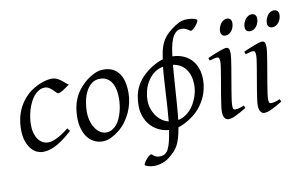

<svg xmlns="http://www.w3.org/2000/svg" viewBox="-90 -872 2061 1297"><g transform="rotate(-10 940.0 -224.0)"><path d="M397 -397.9Q386.7 -390.6 375.2 -382.3Q363.8 -374 353 -367.4Q342.3 -360.8 332.8 -356.4Q323.2 -352.1 316.9 -352.1Q311.5 -352.1 303.7 -360.4Q295.9 -368.7 285.4 -378.9Q274.9 -389.2 261.7 -397.5Q248.5 -405.8 232.9 -405.8Q210.4 -405.8 191.9 -395Q173.3 -384.3 158.2 -366.2Q143.1 -348.1 131.6 -324.5Q120.1 -300.8 112.5 -275.1Q105 -249.5 101.1 -223.6Q97.2 -197.8 97.2 -174.8Q97.2 -143.1 104.2 -117.7Q111.3 -92.3 124 -74.5Q136.7 -56.6 154.3 -46.9Q171.9 -37.1 192.9 -37.1Q201.7 -37.1 215.3 -40Q229 -43 246.8 -51Q264.6 -59.1 286.6 -72.8Q308.6 -86.4 335 -107.9Q338.9 -102.5 343.3 -97.2Q347.7 -91.8 350.1 -87.9Q312 -53.2 281.7 -32Q251.5 -10.7 226.8 0.7Q202.1 12.2 182.4 16.1Q162.6 20 145 20Q128.4 20 107.9 11.7Q87.4 3.4 69.1 -17.1Q50.8 -37.6 38.3 -71.8Q25.9 -106 25.9 -157.2Q25.9 -189.9 32.7 -224.9Q39.6 -259.8 54.9 -293.2Q70.3 -326.7 95 -356.9Q119.6 -387.2 155.8 -411.1Q169.4 -419.9 186 -428.2Q202.6 -436.5 220.5 -442.9Q238.3 -449.2 255.6 -453.1Q272.9 -457 288.1 -457Q309.6 -457 326.4 -448.7Q343.3 -440.4 356.4 -429.9Q369.6 -419.4 379.6 -409.9Q389.6 -400.4 397 -397.9Z M714.4 -246.1Q714.4 -320.8 687 -360.4Q659.7 -399.9 609.4 -399.9Q574.2 -399.9 550.3 -379.6Q526.4 -359.4 511.7 -328.6Q497.1 -297.9 490.7 -262Q484.4 -226.1 484.4 -194.8Q484.4 -162.1 492.4 -133.1Q500.5 -104 514.9 -82.3Q529.3 -60.5 548.6 -47.9Q567.9 -35.2 590.3 -35.2Q612.8 -35.2 630.6 -45.2Q648.4 -55.2 662.4 -72Q676.3 -88.9 686 -110.6Q695.8 -132.3 702.1 -155.8Q708.5 -179.2 711.4 -202.6Q714.4 -226.1 714.4 -246.1ZM784.2 -272.9Q784.2 -240.2 776.9 -206.8Q769.5 -173.3 755.4 -141.8Q741.2 -110.4 720.5 -81.8Q699.7 -53.2 672.4 -30.8Q659.7 -20.5 645.5 -11.2Q631.3 -2 616.7 5.1Q602.1 12.2 586.9 16.1Q571.8 20 557.1 20Q522.9 20 496.3 5.6Q469.7 -8.8 451.4 -33.9Q433.1 -59.1 423.6 -93.5Q414.1 -127.9 414.1 -168Q414.1 -203.1 419.9 -235.6Q425.8 -268.1 439 -298.3Q452.1 -328.6 474.1 -356.4Q496.1 -384.3 528.3 -410.2Q553.2 -429.7 583 -443.4Q612.8 -457 643.1 -457Q681.2 -457 708 -443.4Q734.9 -429.7 751.7 -405.3Q768.6 -380.9 776.4 -347.2Q784.2 -313.5 784.2 -272.9Z M1018.1 -35.2Q1022.5 -77.1 1025.6 -127.9Q1028.8 -178.7 1031.7 -229.7Q1034.7 -280.8 1037.6 -326.9Q1040.5 -373 1044.4 -406.2Q1005.4 -398.4 978 -375.7Q950.7 -353 933.6 -323.2Q916.5 -293.5 908.9 -260.7Q901.4 -228 901.4 -200.2Q901.4 -171.9 909.7 -145.3Q918 -118.7 933.1 -96.4Q948.2 -74.2 969.7 -58.1Q991.2 -42 1018.1 -35.2ZM1231 -246.1Q1231 -312 1201.2 -354.7Q1171.4 -397.5 1112.8 -407.2Q1110.4 -380.4 1107.9 -348.1Q1105.5 -315.9 1103 -281.5Q1100.6 -247.1 1098.1 -212.2Q1095.7 -177.2 1093.3 -144.8Q1090.8 -112.3 1088.4 -83.7Q1085.9 -55.2 1083.5 -33.7Q1108.9 -38.6 1129.6 -51.3Q1150.4 -64 1166.7 -81.5Q1183.1 -99.1 1195.1 -120.1Q1207 -141.1 1215.1 -163.1Q1223.1 -185.1 1227.1 -206.5Q1231 -228 1231 -246.1ZM1295.9 -272.9Q1295.9 -240.7 1288.1 -207.3Q1280.3 -173.8 1264.4 -142.3Q1248.5 -110.8 1224.4 -82.3Q1200.2 -53.7 1167.5 -31.2Q1147 -17.1 1124 -4.6Q1101.1 7.8 1076.2 15.1Q1068.4 58.1 1060.1 86.9Q1051.8 115.7 1040.3 136.5Q1028.8 157.2 1013.4 173.3Q998 189.5 976.1 207Q962.9 217.8 948 224.9Q933.1 231.9 918.9 236.3Q904.8 240.7 892.6 242.4Q880.4 244.1 872.1 244.1Q859.4 244.1 847.7 242.2Q835.9 240.2 826.9 237.3Q817.9 234.4 812.5 231.4Q807.1 228.5 807.1 226.1Q807.1 219.7 813.7 209Q820.3 198.2 829.3 188Q838.4 177.7 847.4 170.4Q856.4 163.1 861.3 163.1Q865.7 163.1 869.6 166.7Q873.5 170.4 879.4 175Q885.3 179.7 894.5 183.3Q903.8 187 918.9 187Q939.9 187 954.3 177.5Q968.8 168 978.8 147.9Q988.8 127.9 996.1 96.7Q1003.4 65.4 1010.7 22Q971.2 19 939 2.7Q906.7 -13.7 883.8 -40Q860.8 -66.4 848.4 -100.8Q835.9 -135.3 835.9 -173.3Q835.9 -208 842 -240.5Q848.1 -272.9 863 -303.2Q877.9 -333.5 903.3 -361.3Q928.7 -389.2 966.8 -415Q985.4 -427.2 1006.6 -438Q1027.8 -448.7 1051.3 -455.6Q1055.7 -486.8 1061.5 -513.2Q1067.4 -539.6 1077.9 -562.7Q1088.4 -585.9 1105.7 -606.7Q1123 -627.4 1150.4 -647.9Q1163.6 -657.2 1175.8 -665.5Q1188 -673.8 1200.7 -680.2Q1213.4 -686.5 1226.8 -689.9Q1240.2 -693.4 1255.4 -693.4Q1276.9 -693.4 1290.8 -691.2Q1304.7 -689 1313 -686Q1321.3 -683.1 1324.5 -680.2Q1327.6 -677.2 1327.6 -675.3Q1327.6 -669.9 1321.5 -659.4Q1315.4 -648.9 1306.6 -638.4Q1297.9 -627.9 1288.6 -620.1Q1279.3 -612.3 1273.4 -612.3Q1269 -612.3 1263.9 -616.2Q1258.8 -620.1 1251.7 -624.5Q1244.6 -628.9 1234.6 -632.6Q1224.6 -636.2 1210.9 -636.2Q1186.5 -636.2 1170.4 -620.4Q1154.3 -604.5 1144 -579.6Q1133.8 -554.7 1127.9 -524.2Q1122.1 -493.7 1118.7 -463.9Q1163.6 -462.4 1196.8 -447Q1230 -431.6 1252 -406Q1273.9 -380.4 1284.9 -346.4Q1295.9 -312.5 1295.9 -272.9Z M1543.9 -35.2Q1521 -21.5 1502.7 -11.2Q1484.4 -1 1469.2 6.1Q1454.1 13.2 1441.9 16.6Q1429.7 20 1418.9 20Q1402.3 20 1392.6 4.6Q1382.8 -10.7 1382.8 -37.1Q1382.8 -51.8 1386.5 -78.9Q1390.1 -106 1395.5 -138.9Q1400.9 -171.9 1407.2 -207.8Q1413.6 -243.7 1418.9 -276.1Q1424.3 -308.6 1428 -333.7Q1431.6 -358.9 1431.6 -371.1Q1431.6 -382.3 1430.2 -388.9Q1428.7 -395.5 1426.3 -398.7Q1423.8 -401.9 1419.9 -402.8Q1416 -403.8 1411.6 -403.8Q1407.7 -403.8 1399.7 -402.1Q1391.6 -400.4 1383.3 -397.9Q1374 -395.5 1362.8 -392.1L1356 -410.2Q1376.5 -419.4 1396.7 -428Q1417 -436.5 1434.6 -442.9Q1452.1 -449.2 1465.3 -453.1Q1478.5 -457 1484.9 -457Q1498.5 -457 1504.2 -447.8Q1509.8 -438.5 1509.8 -416Q1509.8 -401.9 1506.1 -374.3Q1502.4 -346.7 1496.6 -312.5Q1490.7 -278.3 1484.4 -241Q1478 -203.6 1472.2 -169.4Q1466.3 -135.3 1462.6 -107.7Q1459 -80.1 1459 -65.9Q1459 -50.8 1462.2 -43.9Q1465.3 -37.1 1473.6 -37.1Q1488.8 -37.1 1502.7 -41Q1516.6 -44.9 1536.6 -53.2ZM1557.1 -616.2Q1557.1 -602.5 1553 -589.1Q1548.8 -575.7 1541 -564.7Q1533.2 -553.7 1522 -546.9Q1510.7 -540 1497.1 -540Q1481.9 -540 1473.6 -548.8Q1465.3 -557.6 1465.3 -574.2Q1465.3 -587.4 1469.7 -600.8Q1474.1 -614.3 1481.9 -625.5Q1489.7 -636.7 1500.7 -643.8Q1511.7 -650.9 1525.4 -650.9Q1540.5 -650.9 1548.8 -641.8Q1557.1 -632.8 1557.1 -616.2Z M1727.5 -616.2Q1727.5 -602.5 1723.1 -589.1Q1718.8 -575.7 1710.9 -564.7Q1703.1 -553.7 1691.7 -546.9Q1680.2 -540 1666.5 -540Q1650.9 -540 1642.1 -548.8Q1633.3 -557.6 1633.3 -574.2Q1633.3 -587.4 1637.9 -600.8Q1642.6 -614.3 1650.6 -625.5Q1658.7 -636.7 1670.2 -643.8Q1681.6 -650.9 1695.3 -650.9Q1710.4 -650.9 1719 -641.8Q1727.5 -632.8 1727.5 -616.2ZM1880.4 -616.2Q1880.4 -602.5 1876 -589.1Q1871.6 -575.7 1863.5 -564.7Q1855.5 -553.7 1844 -546.9Q1832.5 -540 1818.4 -540Q1803.2 -540 1794.7 -548.8Q1786.1 -557.6 1786.1 -574.2Q1786.1 -587.4 1790.5 -600.8Q1794.9 -614.3 1802.7 -625.5Q1810.5 -636.7 1821.8 -643.8Q1833 -650.9 1847.2 -650.9Q1862.3 -650.9 1871.3 -641.8Q1880.4 -632.8 1880.4 -616.2ZM1790 -35.2Q1767.1 -21.5 1748.8 -11.2Q1730.5 -1 1715.3 6.1Q1700.2 13.2 1688 16.6Q1675.8 20 1665 20Q1648.4 20 1638.7 4.6Q1628.9 -10.7 1628.9 -37.1Q1628.9 -51.8 1632.6 -78.9Q1636.2 -106 1641.6 -138.9Q1647 -171.9 1653.3 -207.8Q1659.7 -243.7 1665 -276.1Q1670.4 -308.6 1674.1 -333.7Q1677.7 -358.9 1677.7 -371.1Q1677.7 -382.3 1676.3 -388.9Q1674.8 -395.5 1672.4 -398.7Q1669.9 -401.9 1666 -402.8Q1662.1 -403.8 1657.7 -403.8Q1653.8 -403.8 1645.8 -402.1Q1637.7 -400.4 1629.4 -397.9Q1620.1 -395.5 1608.9 -392.1L1602.1 -410.2Q1622.6 -419.4 1642.8 -428Q1663.1 -436.5 1680.7 -442.9Q1698.2 -449.2 1711.4 -453.1Q1724.6 -457 1731 -457Q1744.6 -457 1750.2 -447.8Q1755.9 -438.5 1755.9 -416Q1755.9 -401.9 1752.2 -374.3Q1748.5 -346.7 1742.7 -312.5Q1736.8 -278.3 1730.5 -241Q1724.1 -203.6 1718.3 -169.4Q1712.4 -135.3 1708.7 -107.7Q1705.1 -80.1 1705.1 -65.9Q1705.1 -50.8 1708.3 -43.9Q1711.4 -37.1 1719.7 -37.1Q1734.9 -37.1 1748.8 -41Q1762.7 -44.9 1782.7 -53.2Z"/></g></svg>

Font: Gentium Plus Cyr
Style: Italic
Weight: 400
Italic angle: -8°
Designer: J. Victor Gaultney, Annie Olsen, Iska Routamaa, Becca Hirsbrunner
Foundry: SIL International
Version: Version 5.000